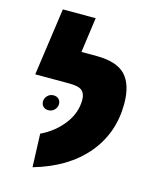

<svg xmlns="http://www.w3.org/2000/svg" viewBox="-115 -819 724 915"><g transform="rotate(15 247.0 -362.0)"><path d="M129 -144Q196 -176 238.5 -231.5Q281 -287 281 -351Q281 -382 264 -396.5Q247 -411 201 -411H33L80 -744H242L218 -571H292Q393 -571 436 -525Q479 -479 479 -385Q479 -239 389 -133Q299 -27 135 20ZM179 -303Q179 -318 169.5 -327.5Q160 -337 144 -337Q126 -337 114 -324.5Q102 -312 102 -296Q102 -281 111.5 -271.5Q121 -262 137 -262Q155 -262 167 -274.5Q179 -287 179 -303Z"/></g></svg>

Font: FiraGO Heavy
Style: Italic
Weight: 900
Italic angle: -8°
Designer: bBox Type GmbH
Foundry: bBox Type GmbH
Version: Version 1.001